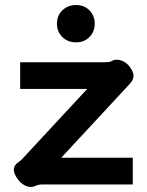

<svg xmlns="http://www.w3.org/2000/svg" viewBox="-20 -732 585 762"><path d="M102 10Q87 10 70.5 -1Q54 -12 41 -36Q35 -48 35 -58Q35 -77 55 -90Q63 -95 70 -103L326 -379H60V-485H395Q416 -485 424 -490Q431 -495 443 -495Q456 -495 469.5 -488.5Q483 -482 494 -468Q510 -447 510 -432Q510 -415 494 -398L223 -106H507V0H151Q131 0 120 6Q113 10 102 10ZM206 -638Q206 -670 227.5 -691Q249 -712 282 -712Q315 -712 335.5 -690.5Q356 -669 356 -638Q356 -607 335.5 -585.5Q315 -564 282 -564Q249 -564 227.5 -585Q206 -606 206 -638Z"/></svg>

Font: Niramit
Style: Bold
Weight: 700
Designer: Katatrad Aksorn Co.,Ltd.
Foundry: Cadson Demak Co.,Ltd.
Version: Version 1.001; ttfautohint (v1.6)